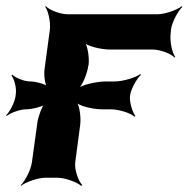

<svg xmlns="http://www.w3.org/2000/svg" viewBox="-54 -574 609 620"><path d="M366 -266C369 -287 388 -321 401 -332L399 -335C386 -324 343 -311 317 -311H288C258 -311 209 -300 195 -287L197 -285C212 -297 228 -337 231 -361L232 -364C235 -388 229 -428 218 -440L216 -438C226 -425 272 -414 302 -414H440C464 -414 499 -400 510 -388L512 -390C502 -403 494 -440 497 -464L498 -478C501 -502 521 -539 535 -552L533 -554C518 -542 479 -528 455 -528H164C140 -528 105 -542 94 -554L92 -552C102 -539 110 -502 107 -478L90 -352C87 -333 91 -299 100 -289L104 -292C95 -302 62 -311 43 -311C24 -311 -5 -323 -14 -333L-17 -330C-8 -320 0 -289 -3 -270L-4 -262C-7 -243 -23 -212 -34 -202L-33 -199C-22 -209 11 -221 30 -221C49 -221 86 -230 97 -240L93 -243C82 -233 70 -199 67 -180L49 -50C46 -26 27 11 13 24L14 26C29 14 68 0 92 0H132C156 0 194 14 208 26L212 24C199 11 186 -26 189 -50L205 -171C208 -195 203 -235 192 -247L190 -245C200 -232 245 -221 275 -221H304C330 -221 371 -208 380 -197L383 -200C374 -211 363 -245 366 -266Z"/></svg>

Font: Asimov
Style: EdgeWideIt
Weight: 500
Designer: Google
Version: Version 2.000980: 2014